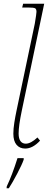

<svg xmlns="http://www.w3.org/2000/svg" viewBox="-20 -780 256 1021"><path d="M51 -69Q51 -95 56 -127Q61 -159 68 -192L165 -654Q174 -708 174 -717Q174 -732 166.5 -736Q159 -740 131 -740H98L103 -760H215L96 -192Q79 -111 79 -70Q79 -43 89 -29.5Q99 -16 117 -16Q144 -16 179 -49L193 -32Q154 10 114 10Q85 10 68 -10Q51 -30 51 -69ZM16 211Q44 153 73 61H106V69Q97 95 71.5 143.5Q46 192 27 221H15Z"/></svg>

Font: Noto Serif NarrowThin
Style: Italic
Weight: 250
Width: 4
Italic angle: -12°
Designer: Monotype Design Team
Foundry: Monotype Imaging Inc.
Version: Version 1.001